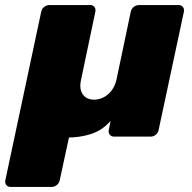

<svg xmlns="http://www.w3.org/2000/svg" viewBox="-64 -540 760 759"><path d="M-22 199Q-33 199 -39 191.5Q-45 184 -43 173L99 -494Q101 -505 110.5 -512.5Q120 -520 131 -520H293Q304 -520 309.5 -512.5Q315 -505 313 -494L256 -223Q251 -199 256 -182Q261 -165 274.5 -155.5Q288 -146 308 -146Q328 -146 346 -155.5Q364 -165 377 -182Q390 -199 396 -223L453 -494Q455 -505 464.5 -512.5Q474 -520 485 -520H642Q653 -520 659 -512.5Q665 -505 663 -494L563 -26Q561 -15 552 -7.5Q543 0 532 0H387Q376 0 370 -7.5Q364 -15 366 -26L373 -62Q341 -25 296.5 -10.5Q252 4 198 4Q175 4 155.5 -1.5Q136 -7 120 -16.5Q104 -26 89 -38L234 -114L172 173Q170 184 160.5 191.5Q151 199 140 199Z"/></svg>

Font: Rubik ExtraBold
Style: Italic
Weight: 800
Italic angle: -12°
Designer: Hubert and Fischer
Foundry: Hubert and Fischer
Version: Version 2.300;gftools[0.9.30]